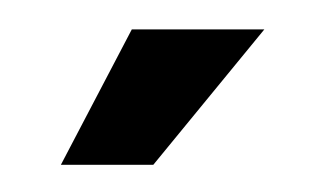

<svg xmlns="http://www.w3.org/2000/svg" viewBox="-20 -716 228 134"><path d="M22.5 -601H87L164.5 -695.5H72Z"/></svg>

Font: Anybody ExtraCondensed
Style: Bold
Weight: 700
Width: 2
Version: Version 1.113;gftools[0.9.25]